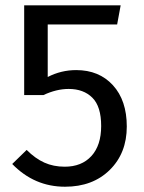

<svg xmlns="http://www.w3.org/2000/svg" viewBox="-20 -689 541 721"><path d="M433.1 -668.9 419.9 -597.2H159.2V-399.9Q209.5 -425.8 266.1 -425.8Q352.1 -425.8 404.1 -368.9Q456.1 -312 456.1 -213.9Q456.1 -113.8 392.1 -50.8Q328.1 12.2 224.1 12.2Q108.9 12.2 25.9 -73.2L80.1 -126Q112.3 -93.8 146.5 -78.4Q180.7 -63 223.1 -63Q286.6 -63 323.2 -103Q359.9 -143.1 359.9 -215.8Q359.9 -289.1 326.9 -322Q293.9 -355 237.8 -355Q191.9 -355 143.1 -332H70.8V-668.9Z"/></svg>

Font: FiraGO
Style: Regular
Weight: 400
Designer: bBox Type
Foundry: bBox Type GmbH
Version: Version 1.001;PS 001.001;hotconv 1.0.88;makeotf.lib2.5.64775